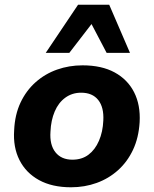

<svg xmlns="http://www.w3.org/2000/svg" viewBox="-20 -783 651 814"><path d="M281 11Q201 11 145.5 -19.5Q90 -50 62.5 -104.5Q35 -159 40 -231Q43 -297 67 -348Q91 -399 131 -434.5Q171 -470 222 -488Q273 -506 330 -506Q411 -506 466 -476Q521 -446 548.5 -392Q576 -338 572 -265Q568 -199 544 -148Q520 -97 480.5 -61.5Q441 -26 390 -7.5Q339 11 281 11ZM287 -106Q327 -106 355 -127Q383 -148 399.5 -186Q416 -224 418 -272Q421 -328 396.5 -359Q372 -390 324 -390Q286 -390 257 -369Q228 -348 212 -310.5Q196 -273 194 -225Q190 -169 215 -137.5Q240 -106 287 -106ZM174 -559 311 -763H443L531 -559H432L368 -681L274 -559Z"/></svg>

Font: Nunito Sans 10pt ExtraBold
Style: Italic
Weight: 800
Italic angle: -9°
Designer: Vernon Adams
Foundry: Vernon Adams
Version: Version 3.101;gftools[0.9.27]